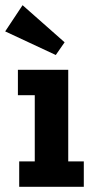

<svg xmlns="http://www.w3.org/2000/svg" viewBox="-42 -720 361 740"><path d="M207 -557 173 -508 -22 -599 45 -700ZM32 -98H92V-353H27V-451H221V-98H281V0H32Z"/></svg>

Font: Zilla Slab Bold
Style: Bold
Weight: 700
Designer: Typotheque.com
Foundry: Typotheque type foundry
Version: Version 1.1; 2017; ttfautohint (v1.6)